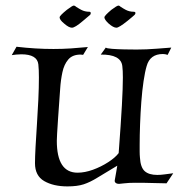

<svg xmlns="http://www.w3.org/2000/svg" viewBox="-20 -649 639 686"><path d="M221 17Q171 17 138 -2Q105 -21 105 -66Q105 -87 107 -124Q109 -161 112 -205.5Q115 -250 117 -293.5Q119 -337 119 -372Q119 -386 118.5 -398Q118 -410 117 -419Q113 -455 56 -455Q47 -455 37.5 -454Q28 -453 22 -452L39 -482Q73 -478 106 -476Q139 -474 171 -474Q203 -474 233.5 -476Q264 -478 294 -481L277 -453Q275 -453 272.5 -453.5Q270 -454 268 -454Q239 -454 224 -436.5Q209 -419 203 -391Q197 -363 195 -332Q190 -264 187.5 -226Q185 -188 184 -171Q183 -154 183 -146Q183 -32 257 -32Q283 -32 312 -42.5Q341 -53 366.5 -69.5Q392 -86 404 -102Q412 -209 415.5 -272.5Q419 -336 419 -372Q419 -385 418.5 -395Q418 -405 417 -413Q412 -455 340 -454L358 -479Q361 -476 380.5 -474.5Q400 -473 425 -472.5Q450 -472 468 -472Q503 -472 540 -475Q577 -478 592 -479L579 -453Q570 -456 562 -456Q516 -456 504 -413Q498 -393 493 -359.5Q488 -326 485 -286Q482 -246 480.5 -205.5Q479 -165 479 -132Q479 -119 479 -107.5Q479 -96 480 -86Q482 -51 497 -37.5Q512 -24 542 -24Q554 -24 568.5 -26Q583 -28 599 -30L575 6Q560 6 529.5 5Q499 4 463 4Q441 4 424 6Q407 8 405 8Q398 8 393.5 4.5Q389 1 390 -5Q393 -21 395.5 -36Q398 -51 399 -57Q355 -31 328.5 -14.5Q302 2 279 9.5Q256 17 221 17ZM237 -550Q226 -550 209 -565Q193 -578 193 -587Q193 -593 219 -614Q239 -629 243 -629Q248 -629 253 -624Q258 -621 262 -618.5Q266 -616 270 -614Q283 -607 299 -607Q304 -607 304 -603Q305 -599 302 -596L276 -574Q248 -550 237 -550ZM396 -550Q385 -550 368 -565Q353 -579 353 -587Q353 -593 378 -614Q398 -629 403 -629Q407 -629 412 -624Q417 -621 421 -618.5Q425 -616 429 -614Q442 -607 458 -607Q463 -607 464 -603Q464 -599 461 -596Q459 -594 452.5 -588.5Q446 -583 435 -574Q405 -550 396 -550Z"/></svg>

Font: Luxurious Roman
Style: Regular
Weight: 400
Designer: Robert E. Leuschke
Foundry: Robert E. Leuschke
Version: Version 1.010; ttfautohint (v1.8.3)